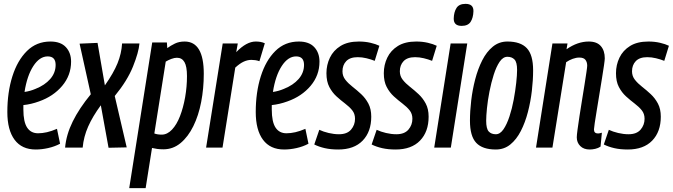

<svg xmlns="http://www.w3.org/2000/svg" viewBox="-20 -764 3483 994"><path d="M291 -20Q263 -5 229.5 2.5Q196 10 165 10Q93 10 55.5 -40.5Q18 -91 18 -184Q18 -286 44 -368.5Q70 -451 119.5 -500Q169 -549 241 -549Q294 -549 321 -520Q348 -491 348 -445Q348 -374 302 -319.5Q256 -265 182 -239Q141 -224 101 -220Q101 -209 101 -197Q101 -133 120.5 -103.5Q140 -74 177 -74Q199 -74 223 -79.5Q247 -85 275 -97ZM227 -472Q185 -472 152.5 -422Q120 -372 107 -288Q136 -292 164 -304Q212 -323 240 -355Q268 -387 268 -428Q268 -472 227 -472Z M612 -539H702Q698 -493 668.5 -419.5Q639 -346 574 -267L636 -1L542 1L502 -219Q460 -162 436.5 -109Q413 -56 408 0H317Q323 -67 356.5 -135Q390 -203 450 -276L392 -538L485 -542L523 -322Q568 -386 588.5 -436.5Q609 -487 612 -539Z M649 210 768 -544H844L846 -515Q864 -528 885.5 -538.5Q907 -549 936 -549Q1035 -549 1035 -382Q1035 -306 1021.5 -236Q1008 -166 981 -111Q954 -56 915 -23.5Q876 9 826 9Q808 9 793.5 7Q779 5 767 2L734 210ZM817 -67Q846 -67 870.5 -93Q895 -119 912 -163Q929 -207 938.5 -261Q948 -315 948 -370Q948 -420 935 -442.5Q922 -465 896 -465Q883 -465 867 -459Q851 -453 838 -445L779 -73Q795 -67 817 -67Z M1211 -539 1203 -494Q1256 -549 1304 -549Q1317 -549 1328.5 -547Q1340 -545 1351 -540L1323 -447Q1313 -451 1301.5 -452.5Q1290 -454 1281 -454Q1262 -454 1242 -445Q1222 -436 1198 -414L1132 0H1047L1133 -539Z M1577 -20Q1549 -5 1515.5 2.5Q1482 10 1451 10Q1379 10 1341.5 -40.5Q1304 -91 1304 -184Q1304 -286 1330 -368.5Q1356 -451 1405.5 -500Q1455 -549 1527 -549Q1580 -549 1607 -520Q1634 -491 1634 -445Q1634 -374 1588 -319.5Q1542 -265 1468 -239Q1427 -224 1387 -220Q1387 -209 1387 -197Q1387 -133 1406.5 -103.5Q1426 -74 1463 -74Q1485 -74 1509 -79.5Q1533 -85 1561 -97ZM1513 -472Q1471 -472 1438.5 -422Q1406 -372 1393 -288Q1422 -292 1450 -304Q1498 -323 1526 -355Q1554 -387 1554 -428Q1554 -472 1513 -472Z M1607 -16 1633 -92Q1654 -82 1681.5 -75.5Q1709 -69 1735 -69Q1777 -69 1797.5 -93Q1818 -117 1818 -149Q1818 -175 1803.5 -193Q1789 -211 1766.5 -228Q1744 -245 1722 -265Q1700 -285 1685 -313.5Q1670 -342 1670 -385Q1670 -428 1688 -465.5Q1706 -503 1743 -526Q1780 -549 1838 -549Q1870 -549 1898 -542.5Q1926 -536 1944 -527L1920 -449Q1900 -457 1877 -462.5Q1854 -468 1832 -468Q1792 -468 1772.5 -447.5Q1753 -427 1753 -395Q1753 -370 1768 -351Q1783 -332 1805.5 -314.5Q1828 -297 1850 -276.5Q1872 -256 1887 -228Q1902 -200 1902 -160Q1902 -82 1857.5 -36Q1813 10 1731 10Q1692 10 1661.5 3Q1631 -4 1607 -16Z M1904 -16 1930 -92Q1951 -82 1978.5 -75.5Q2006 -69 2032 -69Q2074 -69 2094.5 -93Q2115 -117 2115 -149Q2115 -175 2100.5 -193Q2086 -211 2063.5 -228Q2041 -245 2019 -265Q1997 -285 1982 -313.5Q1967 -342 1967 -385Q1967 -428 1985 -465.5Q2003 -503 2040 -526Q2077 -549 2135 -549Q2167 -549 2195 -542.5Q2223 -536 2241 -527L2217 -449Q2197 -457 2174 -462.5Q2151 -468 2129 -468Q2089 -468 2069.5 -447.5Q2050 -427 2050 -395Q2050 -370 2065 -351Q2080 -332 2102.5 -314.5Q2125 -297 2147 -276.5Q2169 -256 2184 -228Q2199 -200 2199 -160Q2199 -82 2154.5 -36Q2110 10 2028 10Q1989 10 1958.5 3Q1928 -4 1904 -16Z M2390 -744Q2432 -744 2431 -706Q2430 -672 2416.5 -651Q2403 -630 2370 -630Q2328 -630 2329 -669Q2330 -702 2343.5 -723Q2357 -744 2390 -744ZM2228 0 2313 -539H2399L2314 0Z M2547 10Q2478 10 2445.5 -24.5Q2413 -59 2413 -139Q2413 -188 2419.5 -243.5Q2426 -299 2440 -353Q2454 -407 2476.5 -451.5Q2499 -496 2531.5 -522.5Q2564 -549 2607 -549Q2675 -549 2707.5 -514.5Q2740 -480 2740 -400Q2740 -350 2733.5 -294Q2727 -238 2713 -184Q2699 -130 2676.5 -86Q2654 -42 2622 -16Q2590 10 2547 10ZM2547 -69Q2569 -69 2586.5 -94.5Q2604 -120 2617.5 -161Q2631 -202 2639.5 -248Q2648 -294 2652.5 -335Q2657 -376 2657 -402Q2657 -442 2643.5 -456Q2630 -470 2607 -470Q2584 -470 2566.5 -444Q2549 -418 2536 -377Q2523 -336 2514 -290Q2505 -244 2501 -203.5Q2497 -163 2497 -139Q2497 -98 2510 -83.5Q2523 -69 2547 -69Z M2840 -539H2918L2913 -509Q2970 -549 3028 -549Q3070 -549 3090.5 -525.5Q3111 -502 3111 -462Q3111 -454 3107 -426Q3103 -398 3096.5 -358.5Q3090 -319 3083 -275.5Q3076 -232 3069.5 -193Q3063 -154 3059 -127Q3055 -100 3055 -94Q3055 -73 3076 -73Q3080 -73 3084.5 -74Q3089 -75 3096 -77L3089 -5Q3077 3 3062 6.5Q3047 10 3033 10Q3002 10 2984 -8Q2966 -26 2966 -53Q2966 -64 2970 -93.5Q2974 -123 2980 -162.5Q2986 -202 2993 -244.5Q3000 -287 3006 -325Q3012 -363 3016 -390Q3020 -417 3020 -424Q3020 -442 3011 -454Q3002 -466 2979 -466Q2963 -466 2945 -459.5Q2927 -453 2911 -442L2840 0H2755Z M3106 -16 3132 -92Q3153 -82 3180.5 -75.5Q3208 -69 3234 -69Q3276 -69 3296.5 -93Q3317 -117 3317 -149Q3317 -175 3302.5 -193Q3288 -211 3265.5 -228Q3243 -245 3221 -265Q3199 -285 3184 -313.5Q3169 -342 3169 -385Q3169 -428 3187 -465.5Q3205 -503 3242 -526Q3279 -549 3337 -549Q3369 -549 3397 -542.5Q3425 -536 3443 -527L3419 -449Q3399 -457 3376 -462.5Q3353 -468 3331 -468Q3291 -468 3271.5 -447.5Q3252 -427 3252 -395Q3252 -370 3267 -351Q3282 -332 3304.5 -314.5Q3327 -297 3349 -276.5Q3371 -256 3386 -228Q3401 -200 3401 -160Q3401 -82 3356.5 -36Q3312 10 3230 10Q3191 10 3160.5 3Q3130 -4 3106 -16Z"/></svg>

Font: Georama Condensed Medium
Style: Italic
Weight: 500
Width: 3
Italic angle: -9°
Designer: Jean-Baptiste Levee
Foundry: Production Type
Version: Version 1.000